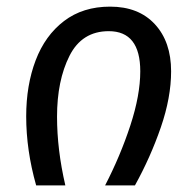

<svg xmlns="http://www.w3.org/2000/svg" viewBox="-20 -559 590 579"><path d="M496 -344Q496 -265 465 -175Q434 -85 387 0H297Q343 -89 373 -180.5Q403 -272 403 -344Q403 -465 308 -465Q227 -465 189.5 -390.5Q152 -316 152 -207Q152 -108 177 0H89Q59 -106 59 -208Q59 -302 87.5 -377Q116 -452 173 -495.5Q230 -539 312 -539Q398 -539 447 -486Q496 -433 496 -344Z"/></svg>

Font: FiraGO
Style: Italic
Weight: 400
Italic angle: -8°
Designer: bBox Type GmbH
Foundry: bBox Type GmbH
Version: Version 1.001